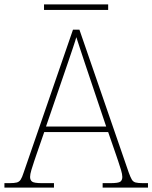

<svg xmlns="http://www.w3.org/2000/svg" viewBox="-24 -848 689 868"><path d="M-4 0V-20H18Q41 -20 52 -23Q63 -26 69.5 -36Q76 -46 83 -68L306 -714H335L558 -68Q566 -46 572 -36Q578 -26 589 -23Q600 -20 623 -20H645V0H440V-20H474Q512 -20 520.5 -27Q529 -34 529 -48Q529 -60 523 -80Q517 -100 510.5 -119Q504 -138 501 -147L465 -251H176L140 -147Q137 -138 130.5 -119Q124 -100 118 -80Q112 -60 112 -48Q112 -34 121 -27Q130 -20 167 -20H220V0ZM184 -276H456L379 -505Q370 -532 359 -564.5Q348 -597 338 -628Q328 -659 321 -680Q317 -665 306.5 -634Q296 -603 285 -570.5Q274 -538 266 -515ZM175 -803V-828H465V-803Z"/></svg>

Font: Noto Serif Myanmar Thin
Style: Regular
Weight: 100
Designer: Ben Mitchell and the Monotype Design Team
Foundry: Monotype Imaging Inc.
Version: Version 2.106; ttfautohint (v1.8.4.7-5d5b)